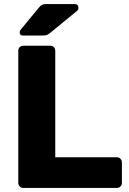

<svg xmlns="http://www.w3.org/2000/svg" viewBox="-20 -925 637 945"><path d="M95 0Q84 0 77 -7.5Q70 -15 70 -25V-675Q70 -686 77 -693Q84 -700 95 -700H227Q238 -700 245 -693Q252 -686 252 -675V-151H555Q566 -151 573 -143.5Q580 -136 580 -125V-25Q580 -15 573 -7.5Q566 0 555 0ZM93 -750Q77 -750 77 -766Q77 -774 82 -779L170 -886Q180 -898 187 -901.5Q194 -905 207 -905H347Q366 -905 366 -885Q366 -878 361 -873L228 -764Q220 -757 212 -753.5Q204 -750 190 -750Z"/></svg>

Font: DVN-Rubik
Style: Bold
Weight: 700
Designer: Hubert and Fischer
Foundry: Hubert & Fischer
Version: Version 2.102